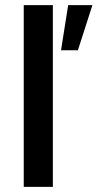

<svg xmlns="http://www.w3.org/2000/svg" viewBox="-20 -732 382 752"><path d="M73 0V-712H187V0ZM219 -535 247 -712H342L285 -535Z"/></svg>

Font: CST
Style: Medium
Weight: 500
Version: Version 1.00